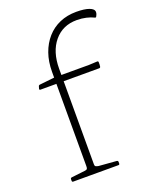

<svg xmlns="http://www.w3.org/2000/svg" viewBox="-139 -817 715 895"><g transform="rotate(-20 218.5 -369.5)"><path d="M149 -514Q149 -565 163.5 -606Q178 -647 204.5 -677Q231 -707 268 -723Q305 -739 350 -739Q391 -739 414 -730.5Q437 -722 437 -707Q437 -702 435.5 -697Q434 -692 431 -687Q428 -681 423 -684Q407 -692 385.5 -697Q364 -702 339 -702Q269 -702 227 -651.5Q185 -601 185 -516Q185 -509 185 -501.5Q185 -494 185 -486V0H149ZM70 -455Q64 -455 65 -461L68 -471Q69 -477 75 -478L149 -486H322L363 -488Q369 -488 369 -482Q369 -477 369 -471.5Q369 -466 368 -461Q367 -455 361 -455ZM67 0Q61 0 61 -6V-14Q61 -20 67 -21L136 -29Q144 -30 146.5 -33.5Q149 -37 149 -47V-180H185V-43Q185 -35 188.5 -32.5Q192 -30 202 -28L291 -21Q297 -20 297 -14V-6Q297 0 291 0Z"/></g></svg>

Font: Hahmlet Thin
Style: Regular
Weight: 250
Version: Version 1.002